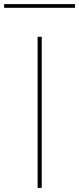

<svg xmlns="http://www.w3.org/2000/svg" viewBox="-43 -914 385 934"><path d="M140 0V-735H160V0ZM-23 -876V-894H322V-876Z"/></svg>

Font: Iosevka Aile Thin
Style: Regular
Weight: 100
Designer: Belleve Invis
Foundry: Belleve Invis
Version: Version 31.1.0; ttfautohint (v1.8.4)